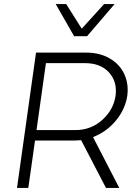

<svg xmlns="http://www.w3.org/2000/svg" viewBox="-20 -917 679 937"><path d="M401.9 -660.2Q466.3 -660.2 515.1 -632.1Q564 -604 586.4 -555.7Q608.9 -507.3 601.1 -449.2Q591.3 -383.8 545.7 -328.6Q500 -273.4 434.1 -248L562 0H497.1L376 -232.9Q353.5 -231 341.8 -231H150.9L118.2 0H63L155.8 -660.2ZM158.2 -282.2H348.1Q423.8 -282.2 478.8 -331.5Q533.7 -380.9 543.9 -449.2Q553.2 -517.6 512.2 -563.2Q471.2 -608.9 394 -608.9H204.1ZM252 -897H303.2L378.9 -776.9L487.8 -897H539.1L404.8 -740.2H341.8Z"/></svg>

Font: Human Sans Light
Style: Italic
Weight: 300
Italic angle: -8°
Designer: Tim Radville
Foundry: Continuum
Version: Version 1.000;FEAKit 1.0